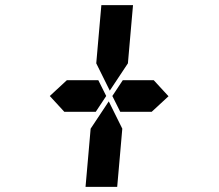

<svg xmlns="http://www.w3.org/2000/svg" viewBox="-20 -876 856 752"><path d="M582 -562 640 -499 574 -438H546H510H451L420 -500L461 -562H520H557ZM366 -731 377 -856H501L490 -731L481 -628L410 -521L357 -628ZM365 -562 396 -500 355 -438H296H259H232L175 -500L242 -562H269H306ZM450 -269 439 -144H315L326 -269L335 -372L406 -479L459 -372Z"/></svg>

Font: DSEG14 Classic
Style: Bold Italic
Weight: 700
Italic angle: -5°
Designer: Keshikan(Twitter:@keshinomi_88pro)
Version: Version 0.46